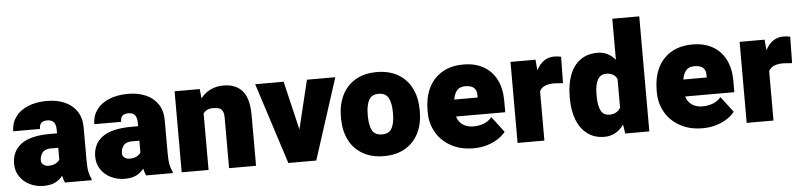

<svg xmlns="http://www.w3.org/2000/svg" viewBox="-45 -993 5211 1247"><g transform="rotate(-5 2560.5 -370.0)"><path d="M510.7 -8.3V0H336.4Q328.1 -17.1 321.8 -45.4Q300.8 -19 271.5 -4.6Q242.2 9.8 196.3 9.8Q148.4 9.8 107.4 -10.3Q66.4 -30.3 42 -66.7Q17.6 -103 17.6 -149.4Q17.6 -232.4 78.9 -277.6Q140.1 -322.8 267.1 -322.8H312.5V-347.2Q312.5 -378.9 299.1 -395.5Q285.6 -412.1 255.9 -412.1Q230 -412.1 217.5 -400.1Q205.1 -388.2 205.1 -360.8H30.3Q30.3 -413.1 59.1 -453.4Q87.9 -493.7 141.1 -515.9Q194.3 -538.1 265.1 -538.1Q329.6 -538.1 380.1 -516.4Q430.7 -494.6 459.5 -451.4Q488.3 -408.2 488.3 -346.2V-138.7Q488.3 -83.5 493.7 -56.9Q499 -30.3 510.7 -8.3ZM312.5 -151.4V-228.5H263.2Q225.1 -228.5 208.7 -207.3Q192.4 -186 192.4 -156.7Q192.4 -139.2 206.1 -128.4Q219.7 -117.7 239.7 -117.7Q266.1 -117.7 284.9 -127.2Q303.7 -136.7 312.5 -151.4Z M1039.6 -8.3V0H865.2Q856.9 -17.1 850.6 -45.4Q829.6 -19 800.3 -4.6Q771 9.8 725.1 9.8Q677.2 9.8 636.2 -10.3Q595.2 -30.3 570.8 -66.7Q546.4 -103 546.4 -149.4Q546.4 -232.4 607.7 -277.6Q668.9 -322.8 795.9 -322.8H841.3V-347.2Q841.3 -378.9 827.9 -395.5Q814.5 -412.1 784.7 -412.1Q758.8 -412.1 746.3 -400.1Q733.9 -388.2 733.9 -360.8H559.1Q559.1 -413.1 587.9 -453.4Q616.7 -493.7 669.9 -515.9Q723.1 -538.1 793.9 -538.1Q858.4 -538.1 908.9 -516.4Q959.5 -494.6 988.3 -451.4Q1017.1 -408.2 1017.1 -346.2V-138.7Q1017.1 -83.5 1022.5 -56.9Q1027.8 -30.3 1039.6 -8.3ZM841.3 -151.4V-228.5H792Q753.9 -228.5 737.5 -207.3Q721.2 -186 721.2 -156.7Q721.2 -139.2 734.9 -128.4Q748.5 -117.7 768.6 -117.7Q794.9 -117.7 813.7 -127.2Q832.5 -136.7 841.3 -151.4Z M1582 -328.1V0H1406.2V-328.6Q1406.2 -356.9 1398.2 -372.1Q1390.1 -387.2 1375.2 -392.3Q1360.4 -397.5 1335.9 -397.5Q1293 -397.5 1272.5 -368.2V0H1097.2V-528.3H1261.2L1267.1 -467.3Q1293.9 -502 1332 -520Q1370.1 -538.1 1417 -538.1Q1495.1 -538.1 1538.6 -489.3Q1582 -440.4 1582 -328.1Z M2145 -528.3 1974.6 0H1865.7H1792.5L1622.6 -528.3H1808.1L1883.3 -210.9L1960 -528.3Z M2415 -538.1Q2497.6 -538.1 2555.4 -503.7Q2613.3 -469.2 2642.8 -408.4Q2672.4 -347.7 2672.4 -269V-258.8Q2672.4 -180.2 2642.8 -119.6Q2613.3 -59.1 2555.7 -24.7Q2498 9.8 2416 9.8Q2334 9.8 2275.9 -24.7Q2217.8 -59.1 2188.2 -119.6Q2158.7 -180.2 2158.7 -258.8V-269Q2158.7 -347.2 2188.2 -408.2Q2217.8 -469.2 2275.6 -503.7Q2333.5 -538.1 2415 -538.1ZM2416 -131.8Q2461.4 -131.8 2479.5 -165Q2497.6 -198.2 2497.6 -258.8V-269Q2497.6 -328.6 2479.5 -362.5Q2461.4 -396.5 2415 -396.5Q2369.6 -396.5 2351.6 -362.3Q2333.5 -328.1 2333.5 -269V-258.8Q2333.5 -197.8 2351.3 -164.8Q2369.1 -131.8 2416 -131.8Z M3224.6 -205.6H2903.8Q2914.1 -170.4 2942.1 -151.1Q2970.2 -131.8 3011.7 -131.8Q3046.9 -131.8 3078.4 -143.6Q3109.9 -155.3 3131.8 -181.6L3209.5 -79.6Q3191.9 -56.2 3161.4 -35.9Q3130.9 -15.6 3089.4 -2.9Q3047.9 9.8 3000 9.8Q2915 9.8 2852.1 -25.4Q2789.1 -60.5 2756.1 -119.4Q2723.1 -178.2 2723.1 -247.1V-265.1Q2723.1 -341.8 2751.5 -403.6Q2779.8 -465.3 2837.9 -501.7Q2896 -538.1 2981.4 -538.1Q3055.7 -538.1 3110.6 -507.3Q3165.5 -476.6 3195.1 -418.5Q3224.6 -360.4 3224.6 -280.3ZM2980 -396.5Q2943.8 -396.5 2925.8 -375Q2907.7 -353.5 2901.9 -316.4H3054.2V-330.6Q3056.2 -396.5 2980 -396.5Z M3617.7 -532.7 3614.7 -360.8 3601.1 -361.8Q3572.8 -364.7 3559.1 -364.7Q3520 -364.7 3496.3 -354.2Q3472.7 -343.8 3461.9 -321.8V0H3287.1V-528.3H3450.2L3456.1 -458.5Q3475.6 -497.1 3505.1 -517.6Q3534.7 -538.1 3571.3 -538.1Q3599.6 -538.1 3617.7 -532.7Z M4146 -750V0H3988.8L3980 -58.6Q3929.7 9.8 3854 9.8Q3788.1 9.8 3742.4 -24.4Q3696.8 -58.6 3673.6 -119.1Q3650.4 -179.7 3650.4 -257.8V-268.1Q3650.4 -349.6 3673.3 -410.4Q3696.3 -471.2 3742.2 -504.6Q3788.1 -538.1 3855 -538.1Q3923.3 -538.1 3970.2 -482.4V-750ZM3970.2 -170.4V-356.4Q3950.7 -397.5 3899.4 -397.5Q3825.2 -397.5 3825.2 -268.1V-257.8Q3825.2 -197.8 3841.6 -164.3Q3857.9 -130.9 3898.4 -130.9Q3923.3 -130.9 3941.7 -141.1Q3960 -151.4 3970.2 -170.4Z M4718.3 -205.6H4397.5Q4407.7 -170.4 4435.8 -151.1Q4463.9 -131.8 4505.4 -131.8Q4540.5 -131.8 4572 -143.6Q4603.5 -155.3 4625.5 -181.6L4703.1 -79.6Q4685.5 -56.2 4655 -35.9Q4624.5 -15.6 4583 -2.9Q4541.5 9.8 4493.7 9.8Q4408.7 9.8 4345.7 -25.4Q4282.7 -60.5 4249.8 -119.4Q4216.8 -178.2 4216.8 -247.1V-265.1Q4216.8 -341.8 4245.1 -403.6Q4273.4 -465.3 4331.5 -501.7Q4389.6 -538.1 4475.1 -538.1Q4549.3 -538.1 4604.2 -507.3Q4659.2 -476.6 4688.7 -418.5Q4718.3 -360.4 4718.3 -280.3ZM4473.6 -396.5Q4437.5 -396.5 4419.4 -375Q4401.4 -353.5 4395.5 -316.4H4547.9V-330.6Q4549.8 -396.5 4473.6 -396.5Z M5111.3 -532.7 5108.4 -360.8 5094.7 -361.8Q5066.4 -364.7 5052.7 -364.7Q5013.7 -364.7 4990 -354.2Q4966.3 -343.8 4955.6 -321.8V0H4780.8V-528.3H4943.8L4949.7 -458.5Q4969.2 -497.1 4998.8 -517.6Q5028.3 -538.1 5064.9 -538.1Q5093.3 -538.1 5111.3 -532.7Z"/></g></svg>

Font: Heebo Black
Style: Regular
Weight: 900
Designer: Oded Ezer
Foundry: Meir Sadan
Version: Version 2.001; ttfautohint (v1.5.14-ce02) -l 8 -r 50 -G 200 